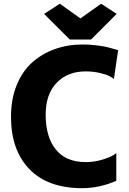

<svg xmlns="http://www.w3.org/2000/svg" viewBox="-20 -986 683 1014"><path d="M38.1 -369.6Q38.1 -462.4 67.9 -535.9Q97.7 -609.4 149.4 -655.8Q201.2 -702.1 269.3 -726.6Q337.4 -751 416 -751Q452.1 -751 485.1 -747.1Q518.1 -743.2 534.4 -739.7Q550.8 -736.3 575.2 -729.2Q599.6 -722.2 604 -721.2L581.5 -568.8Q571.8 -576.7 556.9 -584.5Q542 -592.3 507.3 -600.6Q472.7 -608.9 432.1 -608.9Q336.9 -608.9 279.1 -548.6Q221.2 -488.3 221.2 -380.4Q221.2 -262.7 274.9 -196.3Q328.6 -129.9 433.1 -129.9Q480 -129.9 527.1 -144.8Q574.2 -159.7 594.2 -177.7V-31.2Q505.4 7.8 413.6 7.8Q232.9 7.8 135.5 -92.5Q38.1 -192.9 38.1 -369.6ZM348.6 -777.3 212.9 -912.6 295.9 -966.3 404.8 -888.7 514.2 -966.3 596.2 -912.6 460.9 -777.3Z"/></svg>

Font: HaufeMerriweatherSans
Style: Bold
Weight: 700
Designer: Eben Sorkin
Foundry: Eben Sorkin
Version: Version 1.56